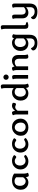

<svg xmlns="http://www.w3.org/2000/svg" viewBox="2004 -2764 1004 5052"><g transform="rotate(-90 2506.0 -238.0)"><path d="M415.5 17.6Q377.4 17.6 372.1 -58.1Q310.5 7.3 231 7.3Q182.6 7.3 138.7 -15.9Q94.7 -39.1 66.9 -84.2Q39.1 -129.4 39.1 -194.3Q39.1 -289.6 99.1 -353.5Q165 -423.3 285.2 -423.3Q388.2 -423.3 464.8 -368.7V-100.1Q464.8 -50.8 485.8 -5.4Q455.6 17.6 415.5 17.6ZM267.1 -64.5Q320.8 -64.5 368.2 -132.3V-313Q324.2 -357.4 266.1 -357.4Q221.2 -357.4 193.8 -338.6Q166.5 -319.8 154.3 -287.6Q142.1 -255.4 142.1 -214.4Q142.1 -166.5 158.7 -133.3Q175.3 -100.1 203.6 -82.3Q231.9 -64.5 267.1 -64.5Z M787.1 6.8Q693.8 6.8 633.5 -51.5Q573.2 -109.9 573.2 -201.2Q573.2 -289.6 636.7 -356.7Q700.2 -423.8 805.2 -423.8Q891.6 -423.8 952.6 -369.1Q926.8 -312 898.9 -312Q888.2 -312 860.4 -332Q832.5 -352.1 796.9 -352.1Q739.3 -352.1 707.8 -313Q676.3 -273.9 676.3 -211.9Q676.3 -152.3 710.2 -110.1Q744.1 -67.9 805.2 -67.9Q850.1 -67.9 891.1 -95.7Q903.8 -104.5 915.5 -104.5Q939.9 -104.5 957.5 -64Q885.7 6.8 787.1 6.8Z M1231.4 6.8Q1138.2 6.8 1077.9 -51.5Q1017.6 -109.9 1017.6 -201.2Q1017.6 -289.6 1081.1 -356.7Q1144.5 -423.8 1249.5 -423.8Q1335.9 -423.8 1397 -369.1Q1371.1 -312 1343.3 -312Q1332.5 -312 1304.7 -332Q1276.9 -352.1 1241.2 -352.1Q1183.6 -352.1 1152.1 -313Q1120.6 -273.9 1120.6 -211.9Q1120.6 -152.3 1154.5 -110.1Q1188.5 -67.9 1249.5 -67.9Q1294.4 -67.9 1335.4 -95.7Q1348.1 -104.5 1359.9 -104.5Q1384.3 -104.5 1401.9 -64Q1330.1 6.8 1231.4 6.8Z M1676.8 6.8Q1614.3 6.8 1565.4 -17.3Q1516.6 -41.5 1488.3 -84.2Q1460 -127 1460 -192.4Q1460 -256.8 1490.5 -309.6Q1521 -362.3 1574 -393.1Q1627 -423.8 1693.8 -423.8Q1755.9 -423.8 1804.7 -394.8Q1853.5 -365.7 1881.8 -315.9Q1910.2 -266.1 1910.2 -206.1Q1910.2 -136.2 1879.9 -90.6Q1849.6 -44.9 1797.1 -19Q1744.6 6.8 1676.8 6.8ZM1690.9 -64.9Q1730 -64.9 1755.6 -82.5Q1781.2 -100.1 1793.9 -127Q1806.6 -153.8 1806.6 -195.3Q1806.6 -241.2 1790 -276.4Q1773.4 -311.5 1744.6 -331.8Q1715.8 -352.1 1679.7 -352.1Q1641.6 -352.1 1615.5 -330.3Q1589.4 -308.6 1576.2 -274.7Q1563 -240.7 1563 -203.1Q1563 -152.3 1580.1 -124.3Q1597.2 -96.2 1626.2 -80.6Q1655.3 -64.9 1690.9 -64.9Z M2118.2 0H2021V-307.1Q2021 -351.1 2000 -399.4Q2029.3 -424.8 2068.8 -424.8Q2107.4 -424.8 2113.3 -345.2H2116.7Q2179.2 -424.8 2250 -424.8Q2297.9 -424.8 2327.1 -398.9Q2327.1 -318.8 2287.6 -318.8Q2279.3 -318.8 2256.1 -329.3Q2232.9 -339.8 2211.4 -339.8Q2164.6 -339.8 2118.2 -275.9Z M2600.6 -60.1Q2670.4 -60.1 2714.8 -123.5V-304.7Q2677.7 -354 2613.8 -354Q2555.7 -354 2521.7 -313.2Q2487.8 -272.5 2487.8 -207Q2487.8 -165.5 2501.2 -132.6Q2514.6 -99.6 2540 -79.8Q2565.4 -60.1 2600.6 -60.1ZM2762.7 17.1Q2724.1 17.1 2718.3 -58.6Q2660.6 6.8 2574.7 6.8Q2517.1 6.8 2474.4 -19.3Q2431.6 -45.4 2408.2 -91.8Q2384.8 -138.2 2384.8 -197.3Q2384.8 -261.7 2413.8 -313.2Q2442.9 -364.7 2491.5 -394.3Q2540 -423.8 2599.6 -423.8Q2669.9 -423.8 2714.8 -377V-613.8Q2714.8 -668 2697.3 -698.7Q2723.1 -719.7 2758.8 -719.7Q2787.1 -719.7 2798.8 -704.3Q2810.5 -689 2810.5 -658.2V-100.6Q2810.5 -56.6 2831.5 -8.3Q2802.2 17.1 2762.7 17.1Z M3002 -511.7Q2973.1 -511.7 2952.6 -532.2Q2932.1 -552.7 2932.1 -581.5Q2932.1 -609.9 2952.6 -630.4Q2973.1 -650.9 3002 -650.9Q3030.3 -650.9 3050.8 -630.4Q3071.3 -609.9 3071.3 -581.5Q3071.3 -552.7 3050.8 -532.2Q3030.3 -511.7 3002 -511.7ZM3058.6 0H2961.4V-315.4Q2961.4 -371.6 2945.3 -400.4Q2971.2 -421.4 3006.8 -421.4Q3035.2 -421.4 3046.9 -406Q3058.6 -390.6 3058.6 -359.9Z M3540 5.9Q3511.7 5.9 3499.5 -9.5Q3487.3 -24.9 3487.3 -55.7V-235.8Q3487.3 -289.6 3463.4 -320.8Q3439.5 -352.1 3394 -352.1Q3332.5 -352.1 3286.1 -306.6V0H3189V-307.1Q3189 -351.1 3168 -399.4Q3197.3 -424.8 3236.8 -424.8Q3272.5 -424.8 3280.3 -359.4H3281.7Q3350.6 -424.8 3437 -424.8Q3502.9 -424.8 3543.5 -381.8Q3584 -338.9 3584 -271V-100.1Q3584 -45.9 3601.6 -15.1Q3575.7 5.9 3540 5.9Z M3908.2 -59.6Q3975.6 -59.6 4021.5 -120.1V-306.2Q3983.4 -354.5 3921.4 -354.5Q3864.3 -354.5 3829.3 -314Q3794.4 -273.4 3794.4 -208.5Q3794.4 -166 3807.9 -132.6Q3821.3 -99.1 3846.9 -79.3Q3872.6 -59.6 3908.2 -59.6ZM3902.3 244.1Q3804.7 244.1 3754.9 210.4Q3705.1 176.8 3705.1 132.3Q3705.1 98.1 3761.2 72.8Q3806.6 171.9 3899.4 171.9Q4021.5 171.9 4021.5 54.2V-53.2Q3965.3 6.3 3883.3 6.3Q3824.7 6.3 3781.7 -19.8Q3738.8 -45.9 3715.1 -92.3Q3691.4 -138.7 3691.4 -197.8Q3691.4 -262.2 3720.5 -313.7Q3749.5 -365.2 3798.3 -394.8Q3847.2 -424.3 3906.2 -424.3Q3983.4 -424.3 4028.8 -368.2Q4028.8 -418.5 4070.8 -418.5Q4107.9 -418.5 4131.8 -393.1Q4117.2 -343.8 4117.2 -289.6V38.1Q4117.2 244.1 3902.3 244.1Z M4359.4 5.9Q4310.1 5.9 4291.7 -16.4Q4273.4 -38.6 4273.4 -89.8V-613.8Q4273.4 -668 4255.9 -698.7Q4281.7 -719.7 4317.4 -719.7Q4345.7 -719.7 4357.4 -704.3Q4369.1 -689 4369.1 -658.2V-108.9Q4369.1 -58.1 4405.8 -58.1Q4442.4 -58.1 4457.5 -21Q4405.3 5.9 4359.4 5.9Z M4729 244.1Q4631.3 244.1 4579.1 212.9Q4526.9 181.6 4526.9 137.2Q4526.9 93.3 4578.1 72.8Q4623.5 171.9 4721.2 171.9Q4843.3 171.9 4843.3 54.2V-53.2Q4777.3 6.8 4696.8 6.8Q4632.8 6.8 4591.3 -33.9Q4549.8 -74.7 4549.8 -147V-315.9Q4549.8 -373 4533.7 -400.9Q4559.6 -421.9 4595.2 -421.9Q4647 -421.9 4647 -360.4V-182.1Q4647 -64.9 4737.8 -64.9Q4793.9 -64.9 4842.8 -111.3V-315.9Q4842.8 -373 4826.7 -400.9Q4852.5 -421.9 4888.2 -421.9Q4939 -421.9 4939 -360.4V38.1Q4939 244.1 4729 244.1Z"/></g></svg>

Font: Bainsley
Style: Regular
Weight: 400
Designer: Paul James MIller
Foundry: High-Logic / Made with FontCreator
Version: Version 1.411;March 28, 2021;FontCreator 13.0.0.2683 64-bit